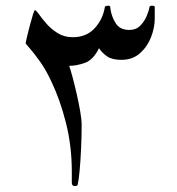

<svg xmlns="http://www.w3.org/2000/svg" viewBox="-20 -543 607 658"><path d="M510.3 -479.5Q510.3 -448.2 497.6 -415.5Q484.9 -382.8 459.5 -360.4Q434.1 -337.9 396 -337.9Q364.7 -337.9 347.4 -349.6Q330.1 -361.3 319.3 -377.9Q299.8 -337.9 271 -327.6Q242.2 -317.4 217.3 -317.4Q221.7 -304.2 228.8 -278.1Q235.8 -252 242.9 -220.9Q250 -189.9 254.9 -161.4Q259.8 -132.8 259.8 -115.2Q259.8 -74.2 257.8 -32.5Q255.9 9.3 252.9 41.5Q250 73.7 246.6 87.9Q246.6 94.7 236.3 94.7Q226.1 94.7 226.1 83V45.4Q226.1 -43 205.8 -122.8Q185.5 -202.6 156.2 -263.2Q137.7 -303.2 117.2 -332Q96.7 -360.8 82.3 -377Q67.9 -393.1 67.9 -395Q67.9 -397.5 72 -414.8Q76.2 -432.1 81.8 -453.9Q87.4 -475.6 92.5 -491.9Q97.7 -508.3 99.6 -508.3Q103.5 -508.3 113.3 -494.4Q123 -480.5 139.2 -461.9Q155.3 -443.4 177.7 -429.4Q200.2 -415.5 229.5 -415.5Q275.9 -415.5 304.2 -446Q332.5 -476.6 339.4 -519Q339.8 -523.4 352.5 -523.4Q356.9 -523.4 357.7 -519.3Q358.4 -515.1 358.4 -512.7Q362.3 -485.8 376.7 -463.1Q391.1 -440.4 423.3 -440.4Q446.3 -440.4 460.7 -455.1Q475.1 -469.7 482.9 -488.5Q490.7 -507.3 492.7 -520.5Q493.7 -521.5 494.9 -522.5Q496.1 -523.4 502 -523.4Q510.3 -523.4 510.3 -519Z"/></svg>

Font: Scheherazade New
Style: Regular
Weight: 400
Designer: SIL International
Foundry: SIL International
Version: Version 4.000